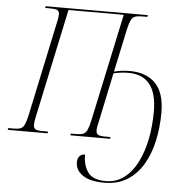

<svg xmlns="http://www.w3.org/2000/svg" viewBox="-81 -774 1044 1084"><g transform="rotate(5 441.0 -232.0)"><path d="M549 250Q469 250 427.5 221.5Q386 193 386 148Q386 126 397.5 113.5Q409 101 428 101Q428 162 456 201Q484 240 557 240Q616 240 660.5 206.5Q705 173 734.5 115Q764 57 779 -17.5Q794 -92 794 -175Q794 -380 632 -380Q612 -380 591 -377.5Q570 -375 548 -370L490 -94Q481 -59 481 -42Q481 -22 493 -16Q505 -10 531 -10H563L561 0H336L338 -10H369Q393 -10 407.5 -15.5Q422 -21 430.5 -39.5Q439 -58 447 -95L577 -704H264L134 -94Q126 -58 126 -42Q126 -22 138 -16Q150 -10 176 -10H209L207 0H-19L-17 -10H14Q38 -10 52.5 -15.5Q67 -21 75.5 -39.5Q84 -58 92 -95L200 -604Q206 -628 209 -645.5Q212 -663 212 -673Q212 -693 200.5 -698.5Q189 -704 158 -704H131L134 -714H713L711 -704H680Q655 -704 640.5 -698.5Q626 -693 617.5 -674.5Q609 -656 601 -619L550 -380Q595 -391 638 -391Q733 -391 785 -337.5Q837 -284 837 -173Q837 -89 820.5 -13Q804 63 769 122.5Q734 182 679.5 216Q625 250 549 250Z"/></g></svg>

Font: Noto Serif Display SemiCondensed ExtraLight
Style: Italic
Weight: 200
Width: 4
Italic angle: -12°
Designer: Monotype Design Team
Foundry: Monotype Imaging Inc.
Version: Version 2.009